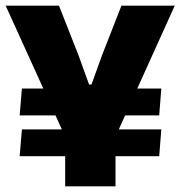

<svg xmlns="http://www.w3.org/2000/svg" viewBox="-20 -659 638 679"><path d="M329.5 -251 355.5 -346H550.5L543 -251ZM57.5 -201.5H550.5L543 -106.5H49.5ZM240 -346 267 -251H49.5L57.5 -346ZM218 -159 0 -639H188.5L257.5 -464L295 -360H303.5L341 -464L409.5 -639H598L381 -159ZM210.5 0V-320H388.5V0Z"/></svg>

Font: Anek Gurmukhi ExtraBold
Style: Regular
Weight: 800
Designer: Sarang Kulkarni (Gurmukhi), Yesha Goshar (Latin)
Foundry: Ek Type
Version: Version 1.003